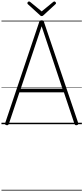

<svg xmlns="http://www.w3.org/2000/svg" viewBox="-20 -1701 1141 2629"><path d="M70 13Q55 10 50.5 3Q46 -4 51 -16L517 -1400Q521 -1413 528.5 -1418Q536 -1423 550 -1423Q565 -1423 572 -1418Q579 -1413 582 -1400L1051 -16Q1055 -4 1050 3Q1045 10 1031 13Q1017 15 1010 10.5Q1003 6 998 -10L855 -437H246L103 -10Q98 5 91 10Q84 15 70 13ZM264 -487H835L550 -1341ZM724 -1681Q731 -1681 739 -1673.5Q747 -1666 747 -1657Q747 -1655 746 -1652Q745 -1649 741 -1645L576 -1493Q571 -1488 565.5 -1484.5Q560 -1481 551 -1481Q542 -1481 537 -1484.5Q532 -1488 526 -1494L360 -1645Q357 -1649 356 -1652.5Q355 -1656 355 -1658Q355 -1667 362.5 -1674Q370 -1681 378 -1681Q383 -1681 386.5 -1678.5Q390 -1676 395 -1673L551 -1545L707 -1673Q712 -1676 715.5 -1678.5Q719 -1681 724 -1681ZM0 898H1101V908H0ZM0 -20H1101V0H0ZM0 -505H1101V-500H0ZM0 -1418H1101V-1408H0Z"/></svg>

Font: Playwrite FR Trad Guides
Style: Regular
Weight: 400
Designer: Veronika Burian, José Scaglione
Foundry: TypeTogether
Version: Version 1.003